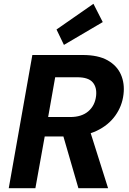

<svg xmlns="http://www.w3.org/2000/svg" viewBox="-20 -989 680 1009"><path d="M26 0 150 -700H414Q496 -700 545.5 -672Q595 -644 615.5 -597Q636 -550 629 -493Q622 -432 586 -381.5Q550 -331 488 -301.5Q426 -272 339 -272H215L166 0ZM392 0 303 -307H451L548 0ZM233 -374H349Q409 -374 444 -404Q479 -434 485 -485Q490 -530 467 -556.5Q444 -583 386 -583H270ZM316 -753 277 -834 471 -969 520 -873Z"/></svg>

Font: DM Sans 11pt ExtraBold
Style: Italic
Weight: 800
Italic angle: -10°
Version: Version 4.004;gftools[0.9.30]